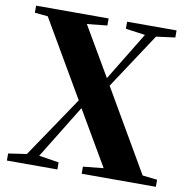

<svg xmlns="http://www.w3.org/2000/svg" viewBox="-82 -829 904 910"><g transform="rotate(10 369.5 -373.5)"><path d="M457 -713 551 -700 409 -467 271 -703 368 -713V-747H19V-713L82 -707L296 -340L98 -47L10 -34V0H253V-34L157 -49L315 -306L468 -44L370 -34V0H727V-34L656 -42L428 -434L604 -701L695 -713V-747H457Z"/></g></svg>

Font: Noto Serif CJK SC Black
Style: Regular
Weight: 900
Designer: Ryoko NISHIZUKA 西塚涼子 (kana & ideographs); Frank Grießhammer (Latin, Greek & Cyrillic); Wenlong ZHANG 张文龙 (bopomofo); San
Foundry: Adobe
Version: Version 2.001;hotconv 1.1.0;makeotfexe 2.6.0